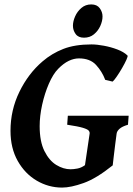

<svg xmlns="http://www.w3.org/2000/svg" viewBox="-20 -830 600 865"><path d="M559.6 -308.6 556.6 -268.1Q530.3 -260.3 518.6 -249.8Q506.8 -239.3 505.4 -228Q502.9 -210.9 499.3 -181.6Q495.6 -152.3 492.4 -125Q489.3 -97.7 487.8 -85Q414.1 -25.9 356.7 -5.4Q299.3 15.1 259.8 15.1Q198.7 15.1 145.5 -16.1Q92.3 -47.4 59.8 -105Q27.3 -162.6 27.3 -240.7Q27.3 -334 67.4 -416.3Q107.4 -498.5 171.4 -553.2Q213.4 -589.4 265.4 -609.6Q317.4 -629.9 392.1 -629.9Q416.5 -629.9 448 -624Q479.5 -618.2 508.5 -607.2Q537.6 -596.2 554.2 -580.1Q557.1 -577.6 549.8 -561.3Q542.5 -544.9 530.5 -524.2Q518.6 -503.4 506.3 -485.6Q494.1 -467.8 487.3 -462.4L454.1 -470.2Q439.9 -507.8 412.8 -537.4Q385.7 -566.9 335.4 -566.9Q313 -566.9 289.6 -555.7Q266.1 -544.4 242.2 -520Q219.2 -496.6 200.2 -452.9Q181.2 -409.2 169.9 -358.2Q158.7 -307.1 158.7 -261.7Q158.7 -192.4 180.2 -149.4Q201.7 -106.4 233.6 -86.9Q265.6 -67.4 297.9 -67.4Q311 -67.4 328.4 -70.6Q345.7 -73.7 362.8 -85.9L383.8 -228Q384.8 -234.9 379.9 -241.2Q375 -247.6 353.5 -254.2Q332 -260.7 282.7 -268.1L285.6 -308.6ZM441.9 -755.9Q441.9 -735.4 431.9 -713.1Q421.9 -690.9 403.3 -675.5Q384.8 -660.2 358.4 -660.2Q332.5 -660.2 320.6 -677Q308.6 -693.8 308.6 -713.9Q308.6 -733.9 318.4 -756.1Q328.1 -778.3 346.7 -794.2Q365.2 -810.1 391.1 -810.1Q417 -810.1 429.4 -793Q441.9 -775.9 441.9 -755.9Z"/></svg>

Font: Gentium Book Plus
Style: Bold Italic
Weight: 700
Italic angle: -8°
Designer: Victor Gaultney, Annie Olsen, Iska Routamaa, Becca Hirsbrunner
Foundry: SIL International
Version: Version 6.101